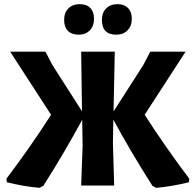

<svg xmlns="http://www.w3.org/2000/svg" viewBox="-20 -894 943 925"><path d="M364 -874Q397 -874 415 -855.5Q433 -837 433 -804Q433 -769 413 -748Q393 -727 359 -727Q325 -727 307 -745.5Q289 -764 289 -798Q289 -833 309.5 -853.5Q330 -874 364 -874ZM546 -874Q578 -874 596.5 -855.5Q615 -837 615 -804Q615 -769 594.5 -748Q574 -727 540 -727Q471 -727 471 -798Q471 -833 491.5 -853.5Q512 -874 546 -874ZM170 11Q93 4 13 -16L11 -33Q128 -188 226 -341L29 -645H199L233 -580L375 -358L371 -645H533L527 -357L670 -580L704 -645H874L677 -341Q775 -188 892 -33L890 -16Q810 4 732 11L714 1Q605 -171 526 -318L524 -207L530 0H371L378 -191L376 -317Q294 -165 189 1Z"/></svg>

Font: Alegreya Sans ExtraBold
Style: Regular
Weight: 800
Designer: Juan Pablo del Peral
Foundry: Huerta Tipografica
Version: Version 2.007